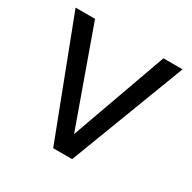

<svg xmlns="http://www.w3.org/2000/svg" viewBox="-153 -833 991 992"><g transform="rotate(30 342.5 -336.5)"><path d="M661 -680 399 7H286L23 -680H139L343 -110L547 -680Z"/></g></svg>

Font: Martel Sans SemiBold
Style: Regular
Weight: 600
Designer: Dan Reynolds and Mathieu Réguer
Foundry: Dan Reynolds and Mathieu Réguer
Version: Version 1.002; ttfautohint (v1.1) -l 5 -r 5 -G 72 -x 0 -D la